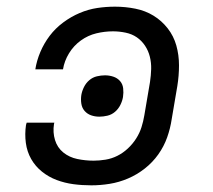

<svg xmlns="http://www.w3.org/2000/svg" viewBox="-20 -548 640 576"><path d="M254 8Q226 8 200 4.5Q174 1 150 -8Q126 -17 106 -33Q86 -49 73.5 -71Q61 -93 57.5 -119.5Q54 -146 58 -173L60 -180H143L142 -176Q138 -151 145 -128Q152 -105 170 -90.5Q188 -76 212 -71Q236 -66 261 -66Q278 -66 296.5 -69Q315 -72 332 -80.5Q349 -89 363.5 -102.5Q378 -116 388.5 -132.5Q399 -149 404.5 -166.5Q410 -184 413 -202L430 -302Q433 -322 433.5 -341Q434 -360 429.5 -378Q425 -396 415 -411Q405 -426 390.5 -436Q376 -446 357 -450Q338 -454 319 -454Q294 -454 269 -448Q244 -442 222.5 -426.5Q201 -411 187 -388Q173 -365 169 -340H86Q90 -366 101 -392Q112 -418 129 -440.5Q146 -463 169.5 -480.5Q193 -498 219 -509Q245 -520 271.5 -524Q298 -528 325 -528Q356 -528 386 -522Q416 -516 440.5 -501Q465 -486 483 -463Q501 -440 509 -411.5Q517 -383 517 -352Q517 -321 512 -290L495 -190Q491 -163 481.5 -136Q472 -109 455 -85Q438 -61 414.5 -42.5Q391 -24 364 -12.5Q337 -1 309 3.5Q281 8 254 8ZM278 -198Q265 -198 253.5 -202Q242 -206 234 -215Q226 -224 224 -237Q222 -250 224 -263Q226 -275 232 -287Q238 -299 248 -307.5Q258 -316 270.5 -319Q283 -322 295 -322Q308 -322 320 -318Q332 -314 340 -305Q348 -296 349.5 -283Q351 -270 349 -257Q347 -245 341 -233Q335 -221 325 -212.5Q315 -204 302.5 -201Q290 -198 278 -198Z"/></svg>

Font: Iosevka Extended
Style: Italic
Weight: 400
Width: 7
Italic angle: -9°
Monospace: yes
Designer: Belleve Invis
Foundry: Belleve Invis
Version: Version 32.5.0; ttfautohint (v1.8.4)